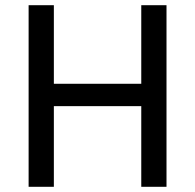

<svg xmlns="http://www.w3.org/2000/svg" viewBox="-20 -718 750 738"><path d="M523 -310H187V0H90V-698H187V-396H523V-698H620V0H523Z"/></svg>

Font: IBM Plex Sans Thai Looped Text
Style: Regular
Weight: 450
Designer: Mike Abbink, Paul van der Laan, Pieter van Rosmalen, Ben Mitchell, Mark Frömberg
Foundry: Bold Monday
Version: Version 1.1